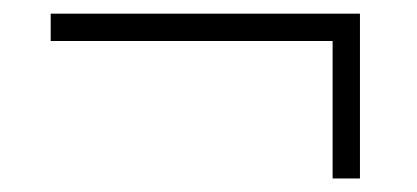

<svg xmlns="http://www.w3.org/2000/svg" viewBox="-20 -393 611 281"><path d="M54.2 -333V-373H506.8V-131.8H466.8V-333Z"/></svg>

Font: Open Sans Light
Style: Regular
Weight: 300
Foundry: Ascender Corporation
Version: Version 1.10